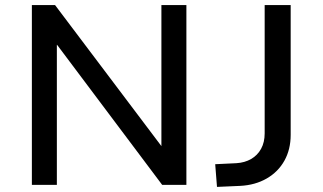

<svg xmlns="http://www.w3.org/2000/svg" viewBox="-20 -725 1265 753"><path d="M105 0V-705H196L613 -152V-705H711V0H616L204 -549H203V0ZM831 8 824 -81 907 -85Q940 -87 965 -101.5Q990 -116 1004 -141.5Q1018 -167 1018 -202V-705H1120V-196Q1120 -139 1095.5 -95Q1071 -51 1026 -25Q981 1 922 4Z"/></svg>

Font: Nunito Sans 7pt Medium
Style: Regular
Weight: 500
Designer: Vernon Adams
Foundry: Vernon Adams
Version: Version 3.101;gftools[0.9.27]